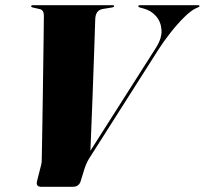

<svg xmlns="http://www.w3.org/2000/svg" viewBox="-20 -720 789 740"><path d="M513 -696Q513 -700 520 -700H743Q749 -700 749 -696.5Q749 -694 743 -691.5L735 -688Q716 -679.5 689.5 -653.2Q663 -627 636.5 -593.2Q610 -559.5 590 -528L323.5 -109Q312.5 -91.5 304.5 -66L291 -22Q284.5 0 260 0H139Q117 0 123 -23L138.5 -84Q140.5 -91.5 140.8 -100.2Q141 -109 141 -112Q141.5 -126 142 -163.8Q142.5 -201.5 143.5 -253.5Q144.5 -305.5 145.2 -363.8Q146 -422 146.8 -477.8Q147.5 -533.5 148.2 -578.5Q149 -623.5 149 -648Q150 -667.5 146 -675.5Q142 -683.5 131 -685.5L106.5 -691Q100 -692.5 100 -696Q100 -700 108 -700H414Q420 -700 420 -696.5Q420 -693 413.5 -691.5L376.5 -685.5Q347.5 -681 347 -644Q345.5 -598.5 343 -523Q340.5 -447.5 336.8 -349.5Q333 -251.5 328.5 -139L580.5 -535Q604.5 -572.5 602.5 -604Q600.5 -635.5 581.8 -657.2Q563 -679 535.5 -686.5L519.5 -691Q513 -692.5 513 -696Z"/></svg>

Font: Fraunces 144pt Black
Style: Italic
Weight: 900
Italic angle: -16°
Version: Version 1.000;[0bf87f6ff]